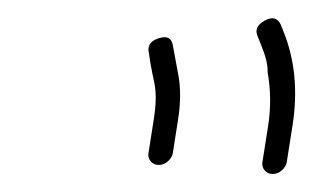

<svg xmlns="http://www.w3.org/2000/svg" viewBox="-20 -654 347 213"><path d="M282.5 -461C286.2 -461 289.6 -462.3 292.6 -465C295.7 -467.7 297.5 -470.7 298.1 -474L304.4 -514C310.5 -552.1 307.3 -586.8 294.9 -618L291.3 -627C287.8 -634.3 281.8 -635.7 273.4 -631C265 -626.3 262.6 -620.3 266.1 -613L269.7 -604C274.8 -591.7 277.2 -581.7 276.9 -574C280.4 -554 280.6 -534 277.4 -514L271.1 -474C270.5 -470.7 271.4 -467.7 273.6 -465C275.9 -462.3 278.8 -461 282.5 -461ZM156.1 -471C159.8 -471 163.1 -472.3 166.2 -475C169.3 -477.7 171.1 -480.7 171.7 -484L177.5 -521C180.5 -540.1 180.6 -557.1 177.6 -572L171.7 -604C170.3 -612 165 -614.5 155.9 -611.5C146.7 -608.5 143.2 -603 145.2 -595L146.7 -585C147.7 -579 149.3 -571 151.4 -561C153.4 -551 153.2 -537.7 150.5 -521L144.7 -484C144.1 -480.7 145 -477.7 147.2 -475C149.5 -472.3 152.4 -471 156.1 -471Z"/></svg>

Font: Proton
Style: BdIt
Weight: 500
Version: Version 1.017